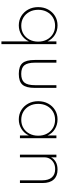

<svg xmlns="http://www.w3.org/2000/svg" viewBox="914 -1482 828 2696"><g transform="rotate(90 1328.0 -134.0)"><path d="M561.5 260H599.5V-512H561.5V-386.5Q530 -452.5 470.5 -490.2Q411 -528 337 -528Q263 -528 205 -492.5Q147 -457 113.5 -395.8Q80 -334.5 80 -256Q80 -178 113.5 -116.5Q147 -55 205 -19.5Q263 16 336.5 16Q410.5 16 470.2 -21.8Q530 -59.5 561.5 -126ZM341 -18.5Q276.5 -18.5 226 -49Q175.5 -79.5 146.5 -133.2Q117.5 -187 117.5 -256Q117.5 -325.5 146.2 -379Q175 -432.5 225.5 -463Q276 -493.5 341 -493.5Q406.5 -493.5 456.8 -463Q507 -432.5 535.8 -379Q564.5 -325.5 564.5 -256Q564.5 -187 535.8 -133.2Q507 -79.5 456.8 -49Q406.5 -18.5 341 -18.5Z M1018 16Q1124 16 1169 -35Q1214 -86 1214 -208V-512H1176V-211Q1176 -107 1139.5 -62.5Q1103 -18 1018 -18Q932.5 -18 896.2 -62.5Q860 -107 860 -211V-512H822V-208Q822 -86 866.8 -35Q911.5 16 1018 16Z M1656.5 16Q1731 16 1791 -21.8Q1851 -59.5 1882.5 -126V0H1920.5V-512H1882.5V-386.5Q1854 -452.5 1793.2 -490.2Q1732.5 -528 1656.5 -528Q1583.5 -528 1525.8 -492.8Q1468 -457.5 1434.5 -396.2Q1401 -335 1401 -256Q1401 -177.5 1434.5 -116Q1468 -54.5 1526 -19.2Q1584 16 1656.5 16ZM1662 -18.5Q1597.5 -18.5 1547 -49Q1496.5 -79.5 1467.5 -133.2Q1438.5 -187 1438.5 -256Q1438.5 -325.5 1467.2 -379Q1496 -432.5 1546.5 -463Q1597 -493.5 1662 -493.5Q1727.5 -493.5 1778 -463Q1828.5 -432.5 1857 -379Q1885.5 -325.5 1885.5 -256Q1885.5 -187 1856.8 -133.2Q1828 -79.5 1777.8 -49Q1727.5 -18.5 1662 -18.5Z M2151.5 0H2189.5V-347Q2189.5 -385.5 2209 -419Q2228.5 -452.5 2265.8 -473.5Q2303 -494.5 2355.5 -494.5Q2430 -494.5 2471 -448Q2512 -401.5 2512 -312V0H2550V-317.5Q2550 -420.5 2500.8 -474.2Q2451.5 -528 2362 -528Q2294 -528 2250.2 -500.8Q2206.5 -473.5 2189.5 -436.5V-512H2151.5Z"/></g></svg>

Font: Spartan ExtraLight
Style: Regular
Weight: 200
Designer: Matt Bailey, Mirko Velimirovic
Foundry: Matt Bailey
Version: Version 1.003; ttfautohint (v1.8.3)